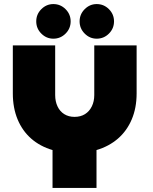

<svg xmlns="http://www.w3.org/2000/svg" viewBox="-20 -923 752 943"><path d="M455 -733Q421 -733 396 -758Q371 -783 371 -818Q371 -853 396 -878Q421 -903 455 -903Q490 -903 515 -878Q540 -853 540 -818Q540 -783 515 -758Q490 -733 455 -733ZM242 -733Q208 -733 183 -758Q158 -783 158 -818Q158 -853 183 -878Q208 -903 242 -903Q277 -903 302 -878Q327 -853 327 -818Q327 -783 302 -758Q277 -733 242 -733ZM238 0V-186Q177 -204 133.5 -242Q90 -280 66.5 -336.5Q43 -393 43 -464V-700H251V-456Q251 -425 262.5 -400.5Q274 -376 295.5 -362.5Q317 -349 346 -349Q376 -349 397.5 -362.5Q419 -376 431 -400.5Q443 -425 443 -456V-700H651V-464Q651 -393 627 -336.5Q603 -280 559 -242Q515 -204 454 -186V0Z"/></svg>

Font: MuseoModerno Thin Black
Style: Regular
Weight: 900
Version: Version 1.002